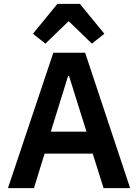

<svg xmlns="http://www.w3.org/2000/svg" viewBox="-20 -970 712 990"><path d="M514 0 458 -178H210L155 0H21L255 -698H419L651 0ZM336 -578H331L242 -291H426ZM392 -950 518 -796 454 -745 334 -861 214 -745 150 -796 276 -950Z"/></svg>

Font: Plexus Sans SemiBold
Style: Regular
Weight: 600
Version: Version 2.001;PS 002.001;hotconv 1.0.70;makeotf.lib2.5.58329